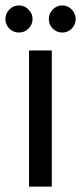

<svg xmlns="http://www.w3.org/2000/svg" viewBox="-38 -688 299 708"><path d="M69 0V-502H153V0ZM32 -568Q11 -568 -3.5 -582.5Q-18 -597 -18 -618Q-18 -638 -3.5 -653Q11 -668 32 -668Q52 -668 67 -653Q82 -638 82 -618Q82 -597 67 -582.5Q52 -568 32 -568ZM192 -568Q171 -568 156.5 -582.5Q142 -597 142 -618Q142 -638 156.5 -653Q171 -668 192 -668Q212 -668 226.5 -653Q241 -638 241 -618Q241 -597 226.5 -582.5Q212 -568 192 -568Z"/></svg>

Font: DM Sans 16pt
Style: Regular
Weight: 400
Version: Version 4.004;gftools[0.9.30]